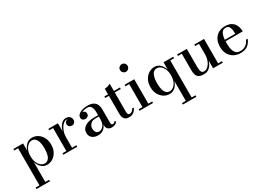

<svg xmlns="http://www.w3.org/2000/svg" viewBox="-8 -1727 4059 2948"><g transform="rotate(-30 2021.0 -253.5)"><path d="M34.5 250V223.5H102.5V-433.5H34.5V-460H206V-331Q225.5 -394 267.2 -431.5Q309 -469 367 -469Q419.5 -469 466 -440.5Q512.5 -412 542 -358.5Q571.5 -305 571.5 -230Q571.5 -155 542 -101.2Q512.5 -47.5 466 -18.8Q419.5 10 367 10Q309 10 267.2 -28Q225.5 -66 206 -128.5V223.5H273.5V250ZM343.5 -26Q378 -26 403 -48.8Q428 -71.5 441 -116.8Q454 -162 454 -230Q454 -298 441 -343Q428 -388 403 -410.5Q378 -433 343.5 -433Q309 -433 277.5 -408.8Q246 -384.5 226 -339.2Q206 -294 206 -230Q206 -166 226 -120.2Q246 -74.5 277.5 -50.2Q309 -26 343.5 -26Z M809.5 -211Q809.5 -256 819.8 -301.2Q830 -346.5 850.2 -384.8Q870.5 -423 900.2 -446.2Q930 -469.5 968 -469.5Q998 -469.5 1018.2 -458Q1038.5 -446.5 1048.8 -428.2Q1059 -410 1059 -389.5Q1059 -361.5 1041.8 -341.2Q1024.5 -321 995.5 -321Q966.5 -321 948.8 -337.8Q931 -354.5 931 -380Q931 -409.5 950.2 -425.8Q969.5 -442 995.5 -442Q1013 -442 1027 -435Q1041 -428 1049.5 -416Q1058 -404 1058 -389.5H1031.5Q1031.5 -404.5 1022.5 -416.5Q1013.5 -428.5 998.2 -435.5Q983 -442.5 965.5 -442.5Q938.5 -442.5 913.5 -423Q888.5 -403.5 868.5 -370.2Q848.5 -337 836.5 -295.8Q824.5 -254.5 824.5 -211ZM824.5 -460V-26.5H901V0H655.5V-26.5H723.5V-433.5H655.5V-460Z M1512.5 10Q1487 10 1466 0.8Q1445 -8.5 1432.8 -28Q1420.5 -47.5 1420.5 -78.5V-304.5Q1420.5 -340.5 1414 -372Q1407.5 -403.5 1387.8 -423.2Q1368 -443 1328 -443Q1308 -443 1285 -438.8Q1262 -434.5 1241.8 -425.2Q1221.5 -416 1208.5 -401Q1195.5 -386 1195.5 -364.5H1163.5Q1163.5 -391.5 1182.2 -407.8Q1201 -424 1224 -424Q1249 -424 1268.5 -409Q1288 -394 1288 -366.5Q1288 -335 1268 -320.2Q1248 -305.5 1224 -305.5Q1198 -305.5 1180.2 -320.8Q1162.5 -336 1162.5 -364.5Q1162.5 -389.5 1178.2 -408.5Q1194 -427.5 1220.5 -440.8Q1247 -454 1279.8 -461Q1312.5 -468 1346.5 -468Q1417.5 -468 1455.2 -444.8Q1493 -421.5 1507.2 -384.2Q1521.5 -347 1521.5 -304.5V-65.5Q1521.5 -49.5 1527 -38.5Q1532.5 -27.5 1550 -27.5Q1561 -27.5 1575.2 -35.8Q1589.5 -44 1597 -57.5L1610.5 -34.5Q1597 -15.5 1572.2 -2.8Q1547.5 10 1512.5 10ZM1270 10Q1205 10 1166.2 -23.2Q1127.5 -56.5 1127.5 -113.5Q1127.5 -180.5 1185.8 -219.8Q1244 -259 1350.5 -259H1467V-236H1359Q1317 -236 1290.5 -219.2Q1264 -202.5 1251.5 -176.8Q1239 -151 1239 -124Q1239 -99.5 1247 -78.8Q1255 -58 1271.2 -45.5Q1287.5 -33 1311.5 -33Q1337 -33 1362 -50Q1387 -67 1403.8 -100.5Q1420.5 -134 1420.5 -183.5H1436Q1436 -126.5 1415.5 -82.8Q1395 -39 1358 -14.5Q1321 10 1270 10Z M1818.5 7Q1775 7 1752.5 -10.8Q1730 -28.5 1721.5 -56Q1713 -83.5 1713 -113V-560Q1739 -560 1768.8 -569Q1798.5 -578 1816.5 -590V-98Q1816.5 -60.5 1825.5 -47.2Q1834.5 -34 1856.5 -34Q1878 -34 1897.8 -51.8Q1917.5 -69.5 1930.5 -93.5L1953 -80Q1932.5 -41 1901.5 -17Q1870.5 7 1818.5 7ZM1647.5 -433.5V-460H1923.5V-433.5Z M2125.5 -622.5Q2098 -622.5 2078.2 -642.5Q2058.5 -662.5 2058.5 -690Q2058.5 -718 2078.2 -737.5Q2098 -757 2125.5 -757Q2153.5 -757 2173 -737.5Q2192.5 -718 2192.5 -690Q2192.5 -662.5 2173 -642.5Q2153.5 -622.5 2125.5 -622.5ZM2177 -460V-26.5H2245V0H2006V-26.5H2073V-433.5H2006V-460Z M2629 250V223.5H2697V-128Q2677.5 -65.5 2636.2 -28Q2595 9.5 2536.5 9.5Q2484.5 9.5 2437.8 -19Q2391 -47.5 2361.2 -101Q2331.5 -154.5 2331.5 -229.5Q2331.5 -304.5 2361.2 -358.2Q2391 -412 2437.8 -440.8Q2484.5 -469.5 2536.5 -469.5Q2595 -469.5 2636.2 -431.5Q2677.5 -393.5 2697 -330.5V-460H2868.5V-433.5H2801V223.5H2868.5V250ZM2560 -26.5Q2594.5 -26.5 2625.8 -50.8Q2657 -75 2677 -120.2Q2697 -165.5 2697 -229.5Q2697 -293.5 2677 -339.2Q2657 -385 2625.8 -409Q2594.5 -433 2560 -433Q2525 -433 2500.5 -410.5Q2476 -388 2462.8 -342.8Q2449.5 -297.5 2449.5 -229.5Q2449.5 -161.5 2462.8 -116.2Q2476 -71 2500.5 -48.8Q2525 -26.5 2560 -26.5Z M3143.5 10Q3086 10 3056 -9.8Q3026 -29.5 3015.8 -63.5Q3005.5 -97.5 3005.5 -141V-433.5H2937.5V-460H3109V-157Q3109 -115 3113 -86.2Q3117 -57.5 3129.5 -42.8Q3142 -28 3167 -28Q3200 -28 3226.5 -47.8Q3253 -67.5 3271.8 -99Q3290.5 -130.5 3300.2 -166.8Q3310 -203 3310 -235.5L3326 -237Q3326 -203.5 3317 -161.2Q3308 -119 3287.2 -80Q3266.5 -41 3231.2 -15.5Q3196 10 3143.5 10ZM3310 0V-433.5H3241.5V-460H3414.5V-26.5H3482V0Z M3795 10Q3730.5 10 3678.5 -18.5Q3626.5 -47 3596 -100.8Q3565.5 -154.5 3565.5 -230Q3565.5 -305.5 3594 -359Q3622.5 -412.5 3672.8 -441Q3723 -469.5 3788.5 -469.5Q3860.5 -469.5 3904.2 -440.8Q3948 -412 3967.8 -365Q3987.5 -318 3987.5 -263.5H3633V-289.5H3870Q3869.5 -314.5 3867.2 -341.5Q3865 -368.5 3857.2 -391.5Q3849.5 -414.5 3833.2 -429Q3817 -443.5 3788.5 -443.5Q3756 -443.5 3735.2 -427Q3714.5 -410.5 3703 -381.2Q3691.5 -352 3686.8 -314Q3682 -276 3682 -233Q3682 -188.5 3687.5 -149.8Q3693 -111 3706.8 -81.5Q3720.5 -52 3744.2 -35.8Q3768 -19.5 3805 -19.5Q3867.5 -19.5 3907.8 -49.8Q3948 -80 3966.5 -128H3996Q3976.5 -68.5 3927.5 -29.2Q3878.5 10 3795 10Z"/></g></svg>

Font: Bodoni Moda 9pt Medium
Style: Regular
Weight: 500
Designer: Owen Earl
Foundry: indestructible type
Version: Version 2.005